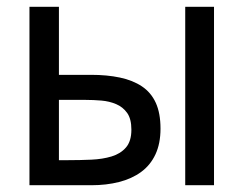

<svg xmlns="http://www.w3.org/2000/svg" viewBox="-20 -547 719 567"><path d="M67 0V-527H154V-326H249Q296 -326 334 -318Q372 -310 399 -292Q426 -274 440 -243.5Q454 -213 454 -167Q454 -123 439 -91Q424 -59 396.5 -39Q369 -19 331.5 -9.5Q294 0 250 0ZM154 -74H182Q217 -74 250 -75.5Q283 -77 309.5 -85Q336 -93 352 -111.5Q368 -130 368 -164Q368 -196 355.5 -213.5Q343 -231 323 -239.5Q303 -248 279.5 -250Q256 -252 233 -252H154ZM527 0V-527H612V0Z"/></svg>

Font: Onest
Style: Regular
Weight: 400
Designer: Dmitri Voloshin, Andrey Kudryavtsev
Foundry: Dmitri Voloshin, Andrey Kudryavtsev
Version: Version 1.000;gftools[0.9.33]